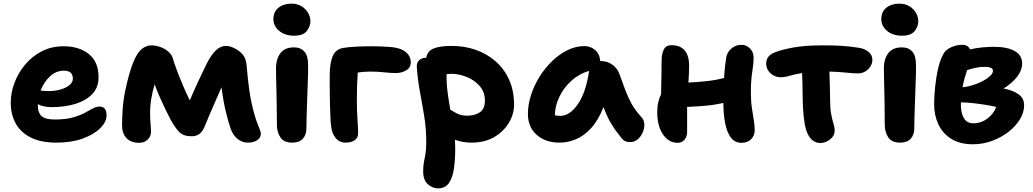

<svg xmlns="http://www.w3.org/2000/svg" viewBox="-20 -773 5670 1054"><path d="M291 10Q204 10 148 -18.5Q92 -47 65.5 -96.5Q39 -146 39 -210Q39 -264 59.5 -318.5Q80 -373 118 -418.5Q156 -464 209.5 -491.5Q263 -519 329 -519Q415 -519 468 -476Q521 -433 521 -349Q521 -292 486 -256Q451 -220 393 -202.5Q335 -185 265 -185Q241 -185 221.5 -189Q202 -193 188 -201Q188 -195 188 -190Q188 -154 208.5 -135.5Q229 -117 280 -117Q338 -117 377 -127.5Q416 -138 442.5 -152Q469 -166 488.5 -177Q508 -188 527 -188Q565 -188 565 -139Q565 -104 530.5 -69.5Q496 -35 434.5 -12.5Q373 10 291 10ZM331 -385Q288 -385 254.5 -354Q221 -323 203 -276Q212 -275 223 -274Q234 -273 249 -273Q282 -273 312 -281.5Q342 -290 361 -305.5Q380 -321 380 -341Q380 -385 331 -385Z M744 11Q699 11 674.5 -14.5Q650 -40 650 -87Q650 -114 653 -167Q656 -220 668 -278Q689 -375 710.5 -428.5Q732 -482 757 -503Q782 -524 811 -524Q834 -524 858.5 -515.5Q883 -507 902 -491.5Q921 -476 928 -455Q936 -427 951 -387Q966 -347 984.5 -303.5Q1003 -260 1022 -222Q1045 -277 1069 -328Q1093 -379 1115 -424Q1138 -470 1164 -495.5Q1190 -521 1220 -521Q1238 -521 1257.5 -512.5Q1277 -504 1289 -495Q1310 -480 1320.5 -462Q1331 -444 1334 -412Q1340 -340 1348 -282Q1356 -224 1367 -181Q1382 -121 1397 -85.5Q1412 -50 1412 -39Q1412 -17 1392 -3.5Q1372 10 1340 10Q1309 10 1283.5 -11Q1258 -32 1246 -67Q1233 -105 1219.5 -160.5Q1206 -216 1196 -294Q1171 -237 1146 -179.5Q1121 -122 1103 -77Q1092 -52 1075.5 -38.5Q1059 -25 1032 -25Q987 -25 964 -48.5Q941 -72 918 -114Q909 -130 893 -162.5Q877 -195 859.5 -234.5Q842 -274 829 -310Q818 -275 811 -234.5Q804 -194 804 -153Q804 -119 806.5 -92Q809 -65 809 -50Q809 -24 790.5 -6.5Q772 11 744 11Z M1595 -577Q1544 -577 1512.5 -603.5Q1481 -630 1481 -668Q1481 -709 1509 -731Q1537 -753 1580 -753Q1613 -753 1636.5 -738Q1660 -723 1672 -701Q1684 -679 1684 -657Q1684 -628 1664 -602.5Q1644 -577 1595 -577ZM1583 10Q1539 10 1519.5 -18.5Q1500 -47 1500 -89Q1500 -154 1499 -198.5Q1498 -243 1497.5 -276Q1497 -309 1496 -338Q1495 -367 1495 -400Q1495 -447 1518.5 -480Q1542 -513 1595 -513Q1630 -513 1650.5 -490.5Q1671 -468 1671 -421Q1672 -401 1671 -366Q1670 -331 1668.5 -288.5Q1667 -246 1665.5 -203.5Q1664 -161 1663 -125Q1662 -89 1662 -67Q1662 -34 1643 -12Q1624 10 1583 10Z M1878 10Q1843 10 1822.5 -15.5Q1802 -41 1798 -78Q1795 -99 1793.5 -137Q1792 -175 1791 -217.5Q1790 -260 1790 -298.5Q1790 -337 1790 -360Q1790 -423 1805.5 -462.5Q1821 -502 1864 -510Q1895 -515 1936.5 -517Q1978 -519 2021 -519Q2069 -519 2117.5 -515.5Q2166 -512 2193 -497Q2215 -485 2225 -467.5Q2235 -450 2235 -432Q2235 -401 2209.5 -386.5Q2184 -372 2153 -372Q2122 -372 2089.5 -376Q2057 -380 2011 -380Q1992 -380 1975.5 -378.5Q1959 -377 1944 -375Q1939 -309 1939 -226Q1939 -165 1942.5 -115Q1946 -65 1946 -43Q1946 -15 1926 -2.5Q1906 10 1878 10Z M2384 261Q2355 261 2329 238.5Q2303 216 2303 167Q2303 139 2307 118Q2311 97 2315.5 72.5Q2320 48 2320 8Q2320 -66 2309 -133.5Q2298 -201 2285.5 -267.5Q2273 -334 2268 -406Q2267 -429 2281 -442.5Q2295 -456 2319 -456H2320Q2326 -493 2361 -507Q2396 -521 2460 -521Q2530 -521 2591.5 -499.5Q2653 -478 2700.5 -436.5Q2748 -395 2775 -335Q2802 -275 2802 -198Q2802 -147 2773.5 -99Q2745 -51 2693 -20.5Q2641 10 2568 10Q2520 10 2477 -6Q2479 21 2479 46Q2479 99 2472.5 148.5Q2466 198 2446 229.5Q2426 261 2384 261ZM2431 -363Q2431 -311 2437.5 -263.5Q2444 -216 2452 -171Q2469 -160 2490.5 -149Q2512 -138 2544 -138Q2588 -138 2615 -157Q2642 -176 2642 -221Q2642 -268 2613 -301Q2584 -334 2541 -351Q2498 -368 2456 -368Q2450 -368 2443.5 -367Q2437 -366 2431 -365Z M3052 10Q2974 10 2926 -33Q2878 -76 2878 -147Q2878 -198 2895 -251Q2912 -304 2942 -352Q2972 -400 3011.5 -438Q3051 -476 3096 -498Q3141 -520 3187 -520Q3222 -520 3247 -498.5Q3272 -477 3275 -438H3277Q3315 -438 3343 -417Q3371 -396 3381 -365Q3398 -318 3412.5 -279Q3427 -240 3447 -203.5Q3467 -167 3503 -128Q3516 -113 3517 -91Q3518 -69 3508.5 -46.5Q3499 -24 3481 -8.5Q3463 7 3439 7Q3421 7 3409.5 0.5Q3398 -6 3391 -16Q3359 -55 3336 -93Q3313 -131 3293 -185Q3264 -112 3225 -69.5Q3186 -27 3141.5 -8.5Q3097 10 3052 10ZM3057 -137Q3107 -137 3151.5 -200Q3196 -263 3214 -384Q3159 -368 3117 -330Q3075 -292 3051 -242.5Q3027 -193 3026 -140Q3039 -137 3057 -137Z M3700 11Q3651 11 3619.5 -35Q3588 -81 3588 -157Q3588 -189 3594 -213.5Q3600 -238 3609 -256Q3610 -306 3611 -354Q3612 -402 3612 -444Q3612 -477 3624 -501Q3636 -525 3666 -525Q3715 -525 3739 -495.5Q3763 -466 3763 -414Q3763 -394 3762 -370Q3761 -346 3759 -320Q3809 -322 3859 -327.5Q3909 -333 3955 -345Q3957 -384 3960.5 -412Q3964 -440 3967 -460Q3973 -489 3996.5 -508Q4020 -527 4050 -527Q4078 -527 4097.5 -506.5Q4117 -486 4117 -459Q4117 -423 4109.5 -377.5Q4102 -332 4102 -268Q4102 -218 4107.5 -180.5Q4113 -143 4118 -113.5Q4123 -84 4123 -57Q4123 -29 4103.5 -9Q4084 11 4051 11Q4013 11 3991.5 -18.5Q3970 -48 3960.5 -98Q3951 -148 3951 -208Q3903 -197 3852.5 -192.5Q3802 -188 3752 -186Q3752 -154 3752 -121Q3752 -88 3752 -48Q3752 -23 3737.5 -6Q3723 11 3700 11Z M4484 12Q4439 12 4415 -36Q4403 -59 4397 -96Q4391 -133 4388.5 -176Q4386 -219 4386 -260Q4386 -293 4385 -321Q4384 -349 4383 -372Q4341 -365 4314.5 -357Q4288 -349 4264 -349Q4233 -349 4209.5 -371Q4186 -393 4186 -424Q4186 -468 4235 -486Q4269 -500 4333.5 -512Q4398 -524 4496 -524Q4552 -524 4597 -521.5Q4642 -519 4693 -511Q4727 -506 4748 -488.5Q4769 -471 4769 -444Q4769 -416 4746 -393Q4723 -370 4689 -370Q4667 -370 4623.5 -374.5Q4580 -379 4533 -380Q4534 -344 4535.5 -300.5Q4537 -257 4537 -222Q4537 -176 4543 -145.5Q4549 -115 4555.5 -94.5Q4562 -74 4562 -57Q4562 -27 4536.5 -7.5Q4511 12 4484 12Z M4932 -577Q4881 -577 4849.5 -603.5Q4818 -630 4818 -668Q4818 -709 4846 -731Q4874 -753 4917 -753Q4950 -753 4973.5 -738Q4997 -723 5009 -701Q5021 -679 5021 -657Q5021 -628 5001 -602.5Q4981 -577 4932 -577ZM4920 10Q4876 10 4856.5 -18.5Q4837 -47 4837 -89Q4837 -154 4836 -198.5Q4835 -243 4834.5 -276Q4834 -309 4833 -338Q4832 -367 4832 -400Q4832 -447 4855.5 -480Q4879 -513 4932 -513Q4967 -513 4987.5 -490.5Q5008 -468 5008 -421Q5009 -401 5008 -366Q5007 -331 5005.5 -288.5Q5004 -246 5002.5 -203.5Q5001 -161 5000 -125Q4999 -89 4999 -67Q4999 -34 4980 -12Q4961 10 4920 10Z M5322 19Q5250 19 5202.5 -10.5Q5155 -40 5131.5 -90Q5108 -140 5108 -200Q5108 -244 5113.5 -297Q5119 -350 5130.5 -399.5Q5142 -449 5162 -482Q5174 -502 5203.5 -514.5Q5233 -527 5263 -527Q5294 -527 5305 -502Q5341 -510 5374.5 -513Q5408 -516 5437 -516Q5509 -516 5550 -493Q5591 -470 5591 -425Q5591 -387 5563.5 -351.5Q5536 -316 5489 -287Q5539 -278 5570.5 -256Q5602 -234 5602 -195Q5602 -156 5579 -118Q5556 -80 5516 -49Q5476 -18 5425.5 0.5Q5375 19 5322 19ZM5386 -406Q5358 -406 5333.5 -400.5Q5309 -395 5289 -388Q5282 -368 5275.5 -344.5Q5269 -321 5264 -294Q5303 -298 5341.5 -313Q5380 -328 5405.5 -347.5Q5431 -367 5431 -384Q5431 -406 5386 -406ZM5255 -193Q5255 -154 5271 -125Q5287 -96 5325 -96Q5365 -96 5399.5 -121.5Q5434 -147 5449 -186Q5425 -192 5390.5 -197.5Q5356 -203 5319.5 -207Q5283 -211 5255 -211Q5255 -203 5255 -193Z"/></svg>

Font: Shantell Sans Normal
Style: Bold
Weight: 700
Designer: Stephen Nixon, Anya Danilova, Shantell Martin
Foundry: Arrow Type
Version: Version 1.009;[a7da0bfa3]